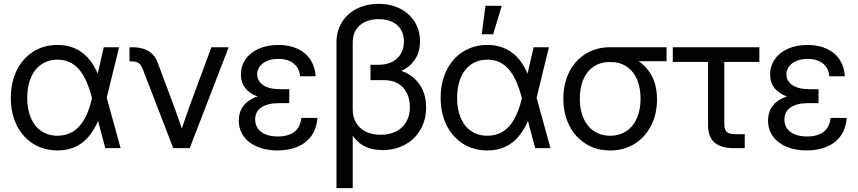

<svg xmlns="http://www.w3.org/2000/svg" viewBox="-20 -757 4382 981"><path d="M35.2 -256.8Q35.2 -335.4 65.2 -397Q95.2 -458.5 149.7 -492.9Q204.1 -527.3 274.4 -527.3Q347.2 -527.3 399.4 -488.5Q451.7 -449.7 482.4 -373H512.2L524.9 -259.3L596.2 0H518.1L449.2 -259.3Q422.9 -359.4 380.6 -405.8Q338.4 -452.1 274.4 -452.1Q226.6 -452.1 191.4 -428Q156.2 -403.8 137.7 -359.9Q119.1 -315.9 119.1 -256.8Q119.1 -198.2 137.7 -154.5Q156.2 -110.8 191.2 -87.2Q226.1 -63.5 274.4 -63.5Q318.8 -63.5 353 -84.7Q387.2 -106 411.4 -148.7Q435.5 -191.4 450.7 -256.3L510.3 -515.6H588.4L524.9 -256.3L512.2 -141.6H482.4Q460.9 -91.3 431.4 -57.4Q401.9 -23.4 362.8 -5.9Q323.7 11.7 274.4 11.7Q204.1 11.7 149.7 -22.5Q95.2 -56.6 65.2 -117.7Q35.2 -178.7 35.2 -256.8Z M709 -404.8Q700.7 -426.3 688.2 -434.8Q675.8 -443.4 652.8 -443.4H641.6V-515.6H655.3Q689 -515.6 714.6 -507.1Q740.2 -498.5 757.8 -481.2Q775.4 -463.9 785.2 -438L867.2 -218.8Q887.7 -163.6 918.9 -70.3H898.9Q907.7 -96.7 916.5 -122.6Q933.6 -173.3 950.2 -218.8L1060.1 -515.6H1148.4L949.2 0H865.2Z M1200.2 -140.6Q1200.2 -209 1254.6 -244.4Q1309.1 -279.8 1404.3 -279.8H1458V-230H1404.3Q1348.6 -230 1316.2 -208.7Q1283.7 -187.5 1283.7 -146.5Q1283.7 -119.6 1297.6 -100.1Q1311.5 -80.6 1337.6 -70.1Q1363.8 -59.6 1399.4 -59.6Q1435.5 -59.6 1461.4 -70.3Q1487.3 -81.1 1502 -102.3Q1516.6 -123.5 1519.5 -154.3H1601.6Q1598.1 -99.6 1571 -62.5Q1543.9 -25.4 1499 -6.8Q1454.1 11.7 1397.5 11.7Q1340.8 11.7 1296.1 -6.6Q1251.5 -24.9 1225.8 -59.3Q1200.2 -93.8 1200.2 -140.6ZM1412.1 -247.6Q1348.6 -247.6 1303.7 -261.7Q1258.8 -275.9 1234.9 -304.9Q1210.9 -334 1210.9 -377Q1210.9 -420.4 1234.9 -454.6Q1258.8 -488.8 1302.2 -508.1Q1345.7 -527.3 1401.9 -527.3Q1458.5 -527.3 1500.7 -507.6Q1543 -487.8 1566.4 -451.7Q1589.8 -415.5 1592.8 -367.2H1512.7Q1510.7 -407.7 1481.2 -431.9Q1451.7 -456.1 1401.9 -456.1Q1369.6 -456.1 1345.2 -445.8Q1320.8 -435.5 1307.4 -417.5Q1293.9 -399.4 1293.9 -377Q1293.9 -343.8 1324 -322.5Q1354 -301.3 1412.1 -301.3H1458V-247.6Z M1699.2 -541Q1699.2 -598.1 1726.6 -642.8Q1753.9 -687.5 1803 -712.4Q1852.1 -737.3 1915 -737.3Q1976.1 -737.3 2024.2 -712.9Q2072.3 -688.5 2099.1 -645Q2126 -601.6 2126 -545.9Q2126 -501.5 2108.4 -467.3Q2090.8 -433.1 2059.3 -411.1Q2027.8 -389.2 1985.8 -380.9V-405.8Q2035.6 -398.9 2074.5 -373.8Q2113.3 -348.6 2135.3 -306.4Q2157.2 -264.2 2157.2 -209Q2157.2 -145.5 2128.9 -95.7Q2100.6 -45.9 2049.8 -18.1Q1999 9.8 1934.6 9.8Q1895 9.8 1862.8 -1.2Q1830.6 -12.2 1805.9 -35.9Q1781.2 -59.6 1765.1 -96.2L1782.2 -109.4V204.1H1699.2ZM2074.2 -209Q2074.2 -251 2058.3 -282.5Q2042.5 -314 2012.9 -330.8Q1983.4 -347.7 1943.4 -347.7H1873V-425.8H1913.1Q1953.1 -425.8 1982.7 -440.4Q2012.2 -455.1 2028.1 -482.2Q2043.9 -509.3 2043.9 -545.9Q2043.9 -580.6 2028.3 -606.2Q2012.7 -631.8 1983.4 -645.5Q1954.1 -659.2 1915 -659.2Q1874.5 -659.2 1844.5 -644.8Q1814.5 -630.4 1798.3 -603.8Q1782.2 -577.1 1782.2 -541V-197.3Q1782.2 -160.2 1798.8 -130.9Q1815.4 -101.6 1847.7 -85Q1879.9 -68.4 1924.8 -68.4Q1970.2 -68.4 2003.9 -85.4Q2037.6 -102.5 2055.9 -134.3Q2074.2 -166 2074.2 -209Z M2231.4 -256.8Q2231.4 -335.4 2261.5 -397Q2291.5 -458.5 2345.9 -492.9Q2400.4 -527.3 2470.7 -527.3Q2543.5 -527.3 2595.7 -488.5Q2647.9 -449.7 2678.7 -373H2708.5L2721.2 -259.3L2792.5 0H2714.4L2645.5 -259.3Q2619.1 -359.4 2576.9 -405.8Q2534.7 -452.1 2470.7 -452.1Q2422.9 -452.1 2387.7 -428Q2352.5 -403.8 2334 -359.9Q2315.4 -315.9 2315.4 -256.8Q2315.4 -198.2 2334 -154.5Q2352.5 -110.8 2387.5 -87.2Q2422.4 -63.5 2470.7 -63.5Q2515.1 -63.5 2549.3 -84.7Q2583.5 -106 2607.7 -148.7Q2631.8 -191.4 2647 -256.3L2706.5 -515.6H2784.7L2721.2 -256.3L2708.5 -141.6H2678.7Q2657.2 -91.3 2627.7 -57.4Q2598.1 -23.4 2559.1 -5.9Q2520 11.7 2470.7 11.7Q2400.4 11.7 2345.9 -22.5Q2291.5 -56.6 2261.5 -117.7Q2231.4 -178.7 2231.4 -256.8ZM2460.4 -727.5H2543.5L2500 -582H2441.4Z M2858.4 -252.9Q2858.4 -329.1 2888.4 -388.9Q2918.5 -448.7 2972.9 -482.2Q3027.3 -515.6 3097.7 -515.6H3385.7V-444.3H3199.7L3097.7 -440.4Q3049.8 -440.4 3014.6 -417.5Q2979.5 -394.5 2960.9 -352.3Q2942.4 -310.1 2942.4 -252.9Q2942.4 -196.3 2960.9 -153.6Q2979.5 -110.8 3014.6 -87.2Q3049.8 -63.5 3097.7 -63.5Q3145.5 -63.5 3180.7 -87.2Q3215.8 -110.8 3234.4 -153.8Q3252.9 -196.8 3252.9 -252.9Q3252.9 -309.6 3234.4 -352.1Q3215.8 -394.5 3180.7 -417.5Q3145.5 -440.4 3097.7 -440.4V-484.4Q3165 -484.4 3219.2 -457.8Q3273.4 -431.2 3305.2 -378.2Q3336.9 -325.2 3336.9 -249Q3336.9 -174.8 3306.9 -115.5Q3276.9 -56.2 3222.4 -22.2Q3168 11.7 3097.7 11.7Q3027.3 11.7 2972.9 -22.2Q2918.5 -56.2 2888.4 -116.5Q2858.4 -176.8 2858.4 -252.9Z M3729.5 0Q3663.1 0 3630.4 -29.1Q3597.7 -58.1 3597.7 -116.2V-440.4H3417.5V-515.6H3859.9V-440.4H3680.7V-125Q3680.7 -94.7 3693.1 -83Q3705.6 -71.3 3737.3 -71.3H3785.2V0Z M3904.3 -140.6Q3904.3 -209 3958.7 -244.4Q4013.2 -279.8 4108.4 -279.8H4162.1V-230H4108.4Q4052.7 -230 4020.3 -208.7Q3987.8 -187.5 3987.8 -146.5Q3987.8 -119.6 4001.7 -100.1Q4015.6 -80.6 4041.7 -70.1Q4067.9 -59.6 4103.5 -59.6Q4139.6 -59.6 4165.5 -70.3Q4191.4 -81.1 4206.1 -102.3Q4220.7 -123.5 4223.6 -154.3H4305.7Q4302.2 -99.6 4275.1 -62.5Q4248 -25.4 4203.1 -6.8Q4158.2 11.7 4101.6 11.7Q4044.9 11.7 4000.2 -6.6Q3955.6 -24.9 3929.9 -59.3Q3904.3 -93.8 3904.3 -140.6ZM4116.2 -247.6Q4052.7 -247.6 4007.8 -261.7Q3962.9 -275.9 3939 -304.9Q3915 -334 3915 -377Q3915 -420.4 3939 -454.6Q3962.9 -488.8 4006.3 -508.1Q4049.8 -527.3 4106 -527.3Q4162.6 -527.3 4204.8 -507.6Q4247.1 -487.8 4270.5 -451.7Q4293.9 -415.5 4296.9 -367.2H4216.8Q4214.8 -407.7 4185.3 -431.9Q4155.8 -456.1 4106 -456.1Q4073.7 -456.1 4049.3 -445.8Q4024.9 -435.5 4011.5 -417.5Q3998 -399.4 3998 -377Q3998 -343.8 4028.1 -322.5Q4058.1 -301.3 4116.2 -301.3H4162.1V-247.6Z"/></svg>

Font: Intratopia Thin
Style: Regular
Weight: 100
Designer: Rasmus Andersson
Foundry: rsms
Version: Version 3.000;Glyphs 3.2.3 (3260)